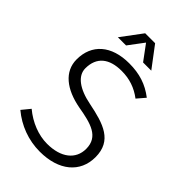

<svg xmlns="http://www.w3.org/2000/svg" viewBox="-264 -990 1093 1093"><g transform="rotate(45 282.5 -443.5)"><path d="M134 -768H200L269 -860L337 -768H403L308 -894H228ZM280 7C433 7 527 -72 527 -195C527 -328 425 -360 291 -387C188 -407 128 -452 128 -512C128 -603 186 -648 285 -648C348 -648 402 -630 452 -592L494 -641C433 -688 369 -709 285 -709C141 -709 57 -634 57 -513C57 -415 138 -353 261 -330C371 -311 456 -290 456 -191C456 -108 390 -54 278 -54C208 -54 135 -83 75 -133L34 -83C102 -26 188 7 280 7Z"/></g></svg>

Font: Arthouse Owned
Style: Regular
Weight: 400
Designer: Jeremy Tribby
Foundry: Tribby Type
Version: Version 1.000;PS 001.000;hotconv 1.0.88;makeotf.lib2.5.64775